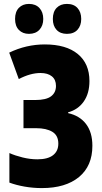

<svg xmlns="http://www.w3.org/2000/svg" viewBox="-20 -952 523 981"><path d="M194 9Q149 9 106 1.5Q63 -6 28 -19V-170Q57 -157 95.5 -147.5Q134 -138 171 -138Q224 -138 251 -159Q278 -180 278 -218Q278 -260 247.5 -278.5Q217 -297 165 -297H100V-441H160Q216 -441 241 -460Q266 -479 266 -513Q266 -545 245 -562Q224 -579 187 -579Q135 -579 76 -548L27 -683Q114 -725 209 -725Q318 -725 377.5 -676Q437 -627 437 -538Q437 -475 408 -433.5Q379 -392 328 -378V-374Q387 -361 419.5 -318.5Q452 -276 452 -207Q452 -104 383.5 -47.5Q315 9 194 9ZM57 -855Q57 -892 76.5 -912Q96 -932 128 -932Q162 -932 181.5 -911Q201 -890 201 -855Q201 -821 181.5 -800Q162 -779 128 -779Q96 -779 76.5 -799Q57 -819 57 -855ZM250 -855Q250 -892 269.5 -912Q289 -932 322 -932Q357 -932 376 -911Q395 -890 395 -855Q395 -821 376 -800Q357 -779 322 -779Q288 -779 269 -799.5Q250 -820 250 -855Z"/></svg>

Font: Noto Sans ExtraCondensed Black
Style: Regular
Weight: 900
Width: 2
Designer: Monotype Design Team
Foundry: Monotype Imaging Inc.
Version: Version 2.013; ttfautohint (v1.8.4.7-5d5b)